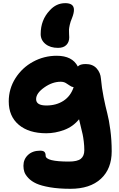

<svg xmlns="http://www.w3.org/2000/svg" viewBox="-20 -955 752 1212"><path d="M346.2 -652.8Q297.4 -652.8 267.1 -677.2Q236.8 -701.7 236.8 -740.2Q236.8 -829.1 293.9 -889.2Q335 -935.1 392.1 -935.1Q446.8 -935.1 446.8 -893.1Q446.8 -871.1 434.1 -839.8Q424.8 -818.4 420.4 -798.3Q416 -778.3 415.5 -768.3Q415 -758.3 416 -741Q417 -723.6 417 -719.2Q417 -689.9 399.2 -671.4Q381.3 -652.8 346.2 -652.8ZM424.8 236.8Q351.1 236.8 295.7 227.3Q240.2 217.8 209 203.4Q177.7 189 158.7 168.5Q139.6 147.9 133.8 130.1Q127.9 112.3 127.9 91.8Q127.9 50.3 156.7 23.2Q185.5 -3.9 233.9 -3.9Q252.9 -3.9 260.5 3.9Q268.1 11.7 268.1 27.8Q268.1 64.9 415 64.9Q468.3 64.9 490.2 47.4Q512.2 29.8 512.2 -6.8Q512.2 -34.2 508.8 -61.8Q505.4 -89.4 501.7 -106.7Q498 -124 490.2 -154.8Q482.4 -185.5 479 -202.1Q440.9 -155.3 384.5 -134.5Q328.1 -113.8 272 -113.8Q162.1 -113.8 98.6 -167.2Q35.2 -220.7 35.2 -314.9Q35.2 -394.5 77.4 -461.2Q119.6 -527.8 189 -565.4Q258.3 -603 337.9 -603Q436.5 -603 471.2 -535.2Q484.9 -550.8 521 -550.8Q565.4 -550.8 590.1 -523.2Q614.7 -495.6 617.2 -458Q622.1 -401.4 634 -341.8Q646 -282.2 657 -240.7Q668 -199.2 676.5 -135Q685.1 -70.8 685.1 0Q685.1 110.8 616.7 173.8Q548.3 236.8 424.8 236.8ZM208 -329.1Q208 -289.1 272.9 -289.1Q335.4 -289.1 380.9 -318.8Q426.3 -348.6 444.8 -404.8Q432.6 -405.8 420.7 -414.6Q408.7 -423.3 395 -431.2Q381.3 -439 362.8 -439Q310.5 -439 259.3 -402.8Q208 -366.7 208 -329.1Z"/></svg>

Font: Shantell Sans Irregular Bouncy
Style: Regular
Weight: 800
Designer: Stephen Nixon, Anya Danilova, Shantell Martin
Foundry: Arrow Type
Version: Version 1.006;[9816181b4]